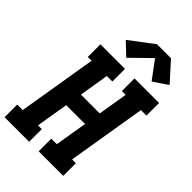

<svg xmlns="http://www.w3.org/2000/svg" viewBox="-287 -1082 1183 1183"><g transform="rotate(45 304.5 -491.0)"><path d="M-1 0V-110H47L132 -625H99V-735H313V-625H265L233 -431H397L429 -625H396V-735H610V-625H562L477 -110H510V0H296V-110H344L379 -321H215L180 -110H213V0ZM270 -789 190 -865 345 -982H467L578 -859L484 -796L397 -913Z"/></g></svg>

Font: Iosevka Slab XBdExObl
Style: Regular
Weight: 800
Width: 7
Italic angle: -9°
Monospace: yes
Designer: Belleve Invis
Foundry: Belleve Invis
Version: Version 11.1.0; ttfautohint (v1.8.3)